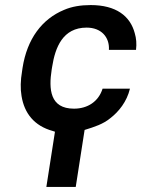

<svg xmlns="http://www.w3.org/2000/svg" viewBox="-20 -533 558 758"><path d="M67 -251C61 -216 60 -183 65 -154C76 -86 115 -36 188 -16L197 -13L163 205H279L314 -20C353 -32 387 -43 415 -66C449 -92 481 -132 493 -183H385C369 -132 326 -104 272 -104C177 -104 172 -181 184 -258L186 -270C198 -346 228 -424 322 -424C379 -424 413 -387 410 -336H517C520 -360 518 -382 512 -402C494 -470 438 -513 338 -513C298 -513 263 -507 233 -494C146 -458 87 -380 69 -265Z"/></svg>

Font: Asimov Pro
Style: UltObl
Weight: 900
Designer: Google
Version: Version 2.000980; 2014